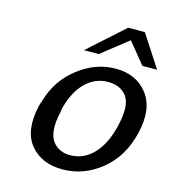

<svg xmlns="http://www.w3.org/2000/svg" viewBox="-104 -763 766 857"><g transform="rotate(15 279.0 -334.5)"><path d="M218 -530 383 -678H460L556 -530H488L409 -627L286 -530ZM88 -237Q92 -252 97 -265Q126 -364 206 -425.5Q286 -487 377 -487Q473 -487 524.5 -420.5Q576 -354 549 -238Q522 -122 441 -56.5Q360 9 262 9Q165 9 113 -54.5Q61 -118 88 -237ZM189 -245V-238Q177 -187 180 -155Q183 -109 210.5 -85Q238 -61 279 -61Q342 -61 387.5 -109.5Q433 -158 453 -245Q476 -342 446 -383Q416 -421 361 -421Q298 -421 253 -374.5Q208 -328 189 -245Z"/></g></svg>

Font: Coval
Style: Italic
Weight: 400
Foundry: Context Ltd
Version: Version 001.000